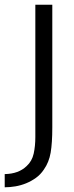

<svg xmlns="http://www.w3.org/2000/svg" viewBox="-35 -650 314 815"><path d="M187 -630V-109Q187 -43 180 -2Q173 39 151 70Q137 91 117.5 105Q98 119 76 128Q54 137 30.5 141Q7 145 -15 145V89Q44 88 78 55Q101 34 108 2Q115 -30 115 -68V-630Z"/></svg>

Font: Ek Mukta Light
Style: Regular
Weight: 300
Designer: Girish Dalvi and Yashodeep Gholap
Foundry: Ek Type
Version: Version 2.538;PS 1.002;hotconv 16.6.51;makeotf.lib2.5.65220;